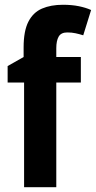

<svg xmlns="http://www.w3.org/2000/svg" viewBox="-20 -785 402 805"><path d="M319 -439H216V0H81V-439H12V-508L79 -546V-586Q79 -655 99 -694Q119 -733 156 -749Q193 -765 244 -765Q281 -765 310.5 -759Q340 -753 362 -743L329 -637Q313 -642 297 -645.5Q281 -649 262 -649Q236 -649 226 -631.5Q216 -614 216 -583V-546H319Z"/></svg>

Font: Noto Sans Kannada Condensed
Style: Bold
Weight: 700
Width: 3
Designer: Jelle Bosma - Monotype Design Team
Foundry: Monotype Imaging Inc.
Version: Version 2.005; ttfautohint (v1.8.4.7-5d5b)